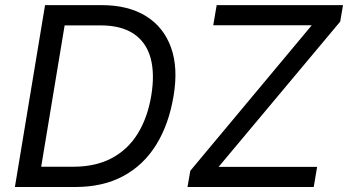

<svg xmlns="http://www.w3.org/2000/svg" viewBox="-20 -748 1392 768"><path d="M281.2 0H90.8L103.5 -81.1H273.4Q362.8 -81.1 427.2 -115.5Q491.7 -149.9 531 -213.6Q570.3 -277.3 585 -365.2Q599.6 -453.1 582.3 -516.1Q564.9 -579.1 514.9 -612.8Q464.8 -646.5 380.9 -646.5H193.8L207.5 -727.5H386.2Q492.7 -727.5 563.5 -683.8Q634.3 -640.1 663.8 -558.8Q693.4 -477.5 674.3 -364.3Q655.3 -250 604.5 -168.5Q553.7 -86.9 472.7 -43.5Q391.6 0 281.2 0ZM252 -727.5 131.3 0H39.6L160.2 -727.5ZM730 0 741.2 -64.9 1227.1 -647H833L846.7 -727.5H1352.1L1340.8 -661.6L854.5 -80.6H1248.5L1234.9 0Z"/></svg>

Font: Inter 18pt
Style: Italic
Weight: 400
Italic angle: -9.3988°
Designer: Rasmus Andersson
Foundry: rsms
Version: Version 4.001;git-66647c0bb